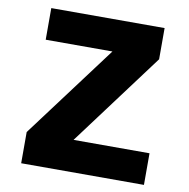

<svg xmlns="http://www.w3.org/2000/svg" viewBox="-83 -839 905 921"><g transform="rotate(10 369.0 -379.0)"><path d="M678 -154V0H80V-152L418 -604H93V-758H645V-606L308 -154Z"/></g></svg>

Font: Biryani Heavy
Style: Regular
Weight: 900
Designer: Dan Reynolds and Mathieu Réguer
Foundry: Dan Reynolds and Mathieu Réguer
Version: Version 1.003; ttfautohint (v1.1) -l 5 -r 5 -G 72 -x 0 -D la